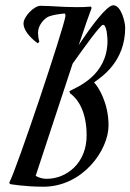

<svg xmlns="http://www.w3.org/2000/svg" viewBox="-20 -697 494 727"><path d="M409 -677C384 -677 325 -597 278 -526C301 -595 319 -647 327 -667L324 -672C301 -670 291 -670 267 -670C213 -670 173 -675 133 -675C109 -675 69 -634 69 -608C69 -585 90 -557 123 -533L129 -539C125 -552 124 -566 124 -574C124 -602 149 -629 166 -635C183 -641 204 -644 225 -646C227 -644 228 -640 228 -637C222 -591 45 -62 15 -5L18 0C18 0 73 10 144 10C293 10 391 -128 391 -222C391 -308 352 -369 336 -385C367 -407 454 -465 454 -592C454 -613 439 -677 409 -677ZM255 -456C297 -515 360 -603 370 -603C385 -603 387 -551 387 -543C387 -411 273 -368 243 -352L245 -344C281 -318 308 -266 308 -184C308 -79 232 -20 157 -20C144 -20 129 -23 115 -31Z"/></svg>

Font: Romanesco
Style: Regular
Weight: 400
Designer: Astigmatic (AOETI)
Foundry: Astigmatic (AOETI)
Version: Version 1.000